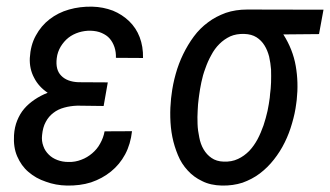

<svg xmlns="http://www.w3.org/2000/svg" viewBox="-20 -558 1011 588"><path d="M216.8 -234.4 297.4 -233.4 310.1 -305.7 220.2 -306.2C196.8 -307.1 179.2 -314 167.5 -326.2C155.3 -338.4 150.9 -356 153.8 -379.9C155.3 -393.1 159.7 -404.8 166 -415.5C172.4 -425.8 180.2 -435.1 189.5 -442.4C198.7 -449.7 209.5 -455.1 221.7 -459C233.4 -462.4 245.6 -464.4 258.3 -463.9C270.5 -463.4 281.7 -461.4 291.5 -457C301.3 -452.6 309.6 -447.3 315.9 -439.9C322.3 -432.6 327.1 -423.8 330.6 -413.6C334 -403.3 335.4 -392.6 335 -380.9L418 -380.4C418.5 -403.8 415 -425.3 407.7 -444.3C400.4 -463.4 389.6 -479.5 375.5 -493.2C361.3 -506.8 344.7 -517.6 325.7 -525.4C306.2 -532.7 285.2 -537.1 262.2 -537.6C237.3 -538.1 213.9 -535.2 191.4 -528.8C168.9 -522.5 148.9 -512.2 131.8 -499C114.7 -485.8 100.6 -469.2 89.8 -449.2C78.6 -429.2 72.8 -406.2 71.3 -380.4C70.3 -358.4 74.7 -337.9 84.5 -319.8C93.8 -301.3 107.9 -286.1 126 -273.9C111.3 -268.1 98.1 -261.2 85.9 -252.9C73.7 -244.6 63 -235.4 54.2 -225.1C44.9 -214.4 38.1 -202.1 32.7 -189C27.3 -175.8 23.9 -160.6 22.9 -144C21.5 -119.6 24.4 -98.1 32.7 -79.1C41 -60.1 52.2 -43.9 67.4 -31.2C82.5 -18.1 100.1 -8.3 120.6 -1.5C140.6 5.9 162.1 9.8 185.1 10.3C210.9 10.7 235.8 7.8 258.8 0.5C281.7 -7.3 301.8 -18.1 319.8 -32.7C337.4 -46.9 352.1 -64.5 363.3 -85.4C374.5 -106.4 381.3 -129.9 384.3 -156.2L300.3 -155.8C297.9 -142.1 293 -129.4 286.6 -118.2C280.3 -106.4 272 -96.7 262.2 -88.4C252.4 -80.1 241.2 -73.2 229 -68.8C216.8 -64 203.6 -61.5 189.5 -62C177.2 -62 166 -64 155.8 -67.9C145.5 -71.8 136.7 -77.1 129.4 -84.5C122.1 -91.8 116.2 -100.1 112.8 -110.4C108.9 -120.6 107.4 -131.8 108.9 -144.5C110.4 -159.7 113.8 -173.3 120.1 -184.6C126 -195.8 133.8 -205.1 143.6 -212.4C152.8 -219.7 164.1 -225.1 176.8 -228.5C189 -231.9 202.6 -233.9 216.8 -234.4Z M847.7 -452.6 957 -453.6 970.7 -528.3 737.3 -528.8C713.4 -528.8 691.4 -525.4 671.4 -518.6C651.4 -511.2 633.3 -502 617.2 -489.7C600.6 -477.5 585.9 -462.9 573.7 -446.3C561 -429.2 550.3 -411.1 541 -392.1C531.7 -373 523.9 -352.5 518.1 -331.5C512.2 -310.5 507.8 -289.1 505.4 -268.1L503.9 -256.8C502 -238.3 501 -218.8 501.5 -198.7C502 -178.2 503.9 -158.2 507.8 -138.7C511.7 -119.1 517.6 -100.6 524.9 -83C532.2 -64.9 542.5 -49.3 554.7 -36.1C566.9 -22.5 581.5 -11.7 599.1 -3.4C616.2 5.4 636.7 9.8 659.7 10.3C682.1 10.7 703.1 7.8 722.7 1.5C741.7 -5.4 759.8 -14.6 775.9 -26.9C792 -39.1 806.2 -53.2 818.8 -69.3C831.5 -85.4 842.8 -103 852.1 -122.1C861.3 -140.6 868.7 -160.2 874.5 -180.7C880.4 -200.7 884.8 -220.7 887.2 -240.7L888.7 -252C892.6 -287.6 891.6 -322.3 885.7 -356C879.9 -389.6 867.2 -421.9 847.7 -452.6ZM588.4 -255.4 589.8 -266.1C591.3 -278.3 593.8 -292 596.7 -306.2C599.6 -320.3 603.5 -334.5 608.9 -348.6C613.8 -362.8 619.6 -376 627 -389.2C633.8 -402.3 642.1 -413.6 651.9 -423.3C661.6 -433.1 672.9 -440.9 685.5 -446.8C697.8 -452.1 711.9 -454.6 728 -454.1C743.2 -453.6 755.4 -450.2 765.6 -443.8C775.4 -437.5 783.7 -429.2 790 -418.9C796.4 -408.7 800.8 -397.5 804.2 -384.8C807.1 -371.6 809.1 -358.4 810.1 -345.2C810.5 -331.5 810.5 -318.4 810.1 -305.2C809.6 -292 808.6 -280.3 807.1 -270L806.2 -259.3C804.7 -246.6 802.2 -232.9 799.3 -218.3C795.9 -203.6 792 -189 787.1 -174.3C781.7 -159.2 775.9 -145 768.6 -131.3C761.2 -117.7 752.9 -106 743.2 -95.7C732.9 -85.4 721.7 -77.1 709 -71.3C695.8 -64.9 681.2 -62.5 665 -63C649.9 -63.5 637.7 -67.4 627.9 -74.2C617.7 -81.1 609.9 -89.8 603.5 -100.6C597.2 -111.3 592.8 -123.5 590.3 -137.2C587.4 -150.9 585.4 -164.6 585 -178.7C584.5 -192.9 584.5 -206.5 585.4 -219.7C585.9 -232.9 586.9 -245.1 588.4 -255.4Z"/></svg>

Font: Roboto Condensed
Style: Italic
Weight: 400
Designer: Google
Version: Version 1.000;PS 001.000;hotconv 1.0.88;makeotf.lib2.5.64775